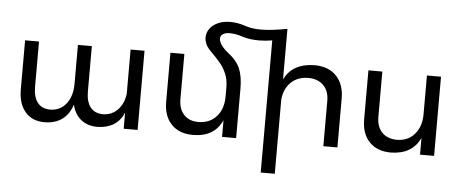

<svg xmlns="http://www.w3.org/2000/svg" viewBox="-59 -918 3070 1278"><g transform="rotate(5 1476.0 -279.5)"><path d="M879 -529V0H786V-107Q739 1 610 3Q544 3 500.5 -32Q457 -67 442 -131Q399 1 257 3Q174 3 127.5 -51.5Q81 -106 81 -202V-529H174V-227Q174 -158 203 -121Q232 -84 289 -84Q356 -86 395 -137Q434 -188 434 -268V-529H527V-227Q527 -158 556 -121Q585 -84 642 -84Q701 -86 739.5 -127Q778 -168 786 -234V-529Z M2214 -327V0H2120V-302Q2120 -369 2082.5 -406.5Q2045 -444 1980 -444Q1908 -443 1864 -399Q1820 -355 1814 -283V211H1720V-672Q1675 -664 1632 -664Q1571 -664 1526 -678Q1475 -695 1436 -695Q1405 -695 1388.5 -684Q1372 -673 1372 -654Q1372 -635 1387.5 -612Q1403 -589 1434 -564Q1493 -519 1515 -467Q1537 -415 1537 -333V-3H1443V-114Q1391 1 1248 1Q1156 1 1104 -53.5Q1052 -108 1052 -204V-531H1145V-229Q1145 -164 1180 -126Q1215 -88 1276 -88Q1353 -88 1398 -139Q1443 -190 1443 -272V-334Q1443 -384 1426.5 -423.5Q1410 -463 1383.5 -494.5Q1357 -526 1308 -575Q1276 -611 1276 -653Q1276 -685 1295 -711.5Q1314 -738 1349.5 -754Q1385 -770 1432 -770Q1484 -770 1541 -750Q1580 -737 1637 -737Q1705 -737 1814 -757V-419Q1867 -530 2015 -532Q2108 -532 2161 -477Q2214 -422 2214 -327Z M2860 -529V0H2766V-112Q2714 1 2571 3Q2479 3 2427 -51.5Q2375 -106 2375 -202V-529H2468V-227Q2468 -160 2504.5 -122.5Q2541 -85 2605 -85Q2679 -86 2722.5 -137.5Q2766 -189 2766 -269V-529Z"/></g></svg>

Font: Montserrat arm2
Style: Regular
Weight: 400
Designer: Julieta Ulanovsky
Foundry: Julieta Ulanovsky
Version: Version 6.000